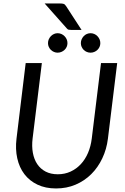

<svg xmlns="http://www.w3.org/2000/svg" viewBox="-20 -1081 725 1110"><path d="M68 0ZM314 -73.5Q354.5 -73.5 388 -89Q421.5 -104.5 447 -131.8Q472.5 -159 488.8 -197Q505 -235 510.5 -280L564 -716.5H657.5L604 -280Q596.5 -218.5 571.5 -165.8Q546.5 -113 507.5 -74.2Q468.5 -35.5 417 -13.5Q365.5 8.5 304 8.5Q243 8.5 196.8 -13.5Q150.5 -35.5 121 -74.2Q91.5 -113 79.8 -165.8Q68 -218.5 75.5 -280L128.5 -716.5H222L168.5 -280.5Q163 -235.5 170 -197.5Q177 -159.5 195.5 -132Q214 -104.5 243.8 -89Q273.5 -73.5 314 -73.5ZM325.5 -1061Q340.5 -1061 348 -1058.5Q355.5 -1056 362.5 -1045L451.5 -908H392.5Q382.5 -908 376.8 -909.2Q371 -910.5 365.5 -917.5L238 -1061ZM370 -831.5Q370 -820 365.5 -810Q361 -800 353 -792.5Q345 -785 334.8 -780.8Q324.5 -776.5 313 -776.5Q302 -776.5 292 -780.8Q282 -785 274.2 -792.5Q266.5 -800 262 -810Q257.5 -820 257.5 -831.5Q257.5 -843.5 262 -853.8Q266.5 -864 274.2 -872Q282 -880 292 -884.5Q302 -889 313 -889Q324.5 -889 334.8 -884.5Q345 -880 353 -872Q361 -864 365.5 -853.8Q370 -843.5 370 -831.5ZM560 -831.5Q560 -820 555.5 -810Q551 -800 543.2 -792.5Q535.5 -785 525.2 -780.8Q515 -776.5 503.5 -776.5Q492 -776.5 481.8 -780.8Q471.5 -785 464 -792.5Q456.5 -800 452 -810Q447.5 -820 447.5 -831.5Q447.5 -843.5 452 -853.8Q456.5 -864 464 -872Q471.5 -880 481.8 -884.5Q492 -889 503.5 -889Q515 -889 525.2 -884.5Q535.5 -880 543.2 -872Q551 -864 555.5 -853.8Q560 -843.5 560 -831.5Z"/></svg>

Font: Lato
Style: Italic
Weight: 400
Italic angle: -7°
Designer: Lukasz Dziedzic
Foundry: tyPoland Lukasz Dziedzic
Version: Version 2.007; 2014-02-27